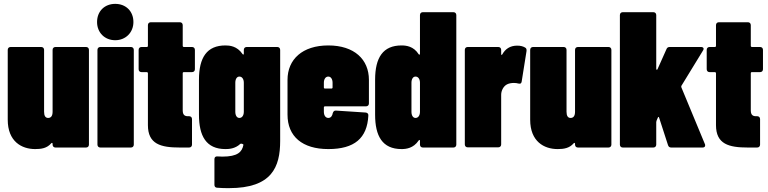

<svg xmlns="http://www.w3.org/2000/svg" viewBox="-20 -763 3973 993"><path d="M252 -505V-185C252 -164 244 -153 229 -153C215 -153 208 -164 208 -185V-505C208 -514 202 -520 193 -520H35C26 -520 20 -514 20 -505V-144C20 -31 92 8 162 8C193 8 223 4 245 -22C249 -26 252 -24 252 -19V-15C252 -6 258 0 267 0H425C434 0 440 -6 440 -15V-505C440 -514 434 -520 425 -520H267C258 -520 252 -514 252 -505Z M576 -555C630 -555 670 -595 670 -649C670 -705 631 -743 576 -743C521 -743 482 -705 482 -649C482 -595 521 -555 576 -555ZM499 0H657C666 0 672 -6 672 -15V-505C672 -514 666 -520 657 -520H499C490 -520 484 -514 484 -505V-15C484 -6 490 0 499 0Z M988 -405V-505C988 -514 982 -520 973 -520H931C927 -520 925 -523 925 -526V-633C925 -642 919 -648 910 -648H760C751 -648 745 -642 745 -633V-526C745 -522 743 -520 739 -520H712C703 -520 697 -514 697 -505V-405C697 -396 703 -390 712 -390H739C743 -390 745 -387 745 -384V-116C745 -17 812 0 910 0H958C967 0 973 -6 973 -15V-147C973 -156 967 -162 958 -162H956C938 -161 925 -166 925 -192V-384C925 -388 927 -390 931 -390H973C982 -390 988 -396 988 -405Z M1241 -505V-485C1241 -480 1237 -479 1234 -484C1206 -525 1167 -528 1146 -528C1050 -528 1009 -466 1009 -350V-170C1009 -60 1046 8 1146 8C1162 8 1196 7 1223 -19C1227 -22 1239 -18 1239 -14C1232 23 1209 47 1130 47C1122 47 1114 46 1105 46C1095 45 1089 50 1089 60V193C1089 202 1094 208 1104 208C1126 210 1146 210 1165 210C1386 210 1429 101 1429 -34V-505C1429 -514 1423 -520 1414 -520H1256C1247 -520 1241 -514 1241 -505ZM1218 -153C1205 -153 1197 -166 1197 -185V-335C1197 -354 1205 -367 1218 -367C1232 -367 1241 -354 1241 -335V-185C1241 -166 1232 -153 1218 -153Z M1888 -228V-350C1888 -456 1812 -528 1678 -528C1544 -528 1467 -456 1467 -350V-170C1467 -57 1544 8 1678 8C1813 8 1879 -48 1885 -165C1886 -175 1880 -180 1871 -181L1718 -191C1709 -192 1704 -187 1701 -178C1699 -165 1692 -153 1678 -153C1664 -153 1655 -166 1655 -185V-207C1655 -211 1657 -213 1661 -213H1873C1882 -213 1888 -219 1888 -228ZM1678 -367C1691 -367 1700 -354 1700 -335V-311C1700 -307 1698 -305 1694 -305H1661C1657 -305 1655 -307 1655 -311V-335C1655 -354 1664 -367 1678 -367Z M2152 -685V-485C2152 -480 2148 -478 2145 -483C2119 -524 2080 -528 2057 -528C1961 -528 1920 -466 1920 -350V-170C1920 -60 1957 8 2057 8C2080 8 2118 4 2145 -36C2148 -41 2152 -40 2152 -35V-15C2152 -6 2158 0 2167 0H2325C2334 0 2340 -6 2340 -15V-685C2340 -694 2334 -700 2325 -700H2167C2158 -700 2152 -694 2152 -685ZM2129 -153C2116 -153 2108 -166 2108 -185V-335C2108 -354 2116 -367 2129 -367C2143 -367 2152 -354 2152 -335V-185C2152 -166 2143 -153 2129 -153Z M2655 -527C2617 -527 2593 -509 2578 -482C2575 -477 2572 -478 2572 -484V-505C2572 -514 2566 -520 2557 -520H2399C2390 -520 2384 -514 2384 -505V-16C2384 -7 2390 -1 2399 -1H2557C2566 -1 2572 -7 2572 -16V-273C2572 -294 2584 -318 2603 -327C2613 -332 2626 -334 2638 -334C2646 -334 2654 -333 2661 -331C2671 -329 2676 -330 2678 -341L2703 -498C2704 -507 2703 -513 2696 -517C2686 -523 2673 -527 2655 -527Z M2954 -505V-185C2954 -164 2946 -153 2931 -153C2917 -153 2910 -164 2910 -185V-505C2910 -514 2904 -520 2895 -520H2737C2728 -520 2722 -514 2722 -505V-144C2722 -31 2794 8 2864 8C2895 8 2925 4 2947 -22C2951 -26 2954 -24 2954 -19V-15C2954 -6 2960 0 2969 0H3127C3136 0 3142 -6 3142 -15V-505C3142 -514 3136 -520 3127 -520H2969C2960 -520 2954 -514 2954 -505Z M3201 0H3359C3368 0 3374 -6 3374 -15V-132C3374 -134 3375 -138 3376 -140L3382 -154C3384 -160 3387 -160 3389 -154L3435 -12C3438 -3 3444 0 3452 0H3614C3622 0 3627 -4 3627 -11C3627 -13 3627 -15 3626 -17L3504 -311C3503 -314 3503 -317 3504 -319L3616 -502C3618 -505 3619 -508 3619 -511C3619 -516 3614 -520 3606 -520H3444C3436 -520 3430 -517 3427 -509L3381 -406C3379 -400 3374 -401 3374 -407V-685C3374 -694 3368 -700 3359 -700H3201C3192 -700 3186 -694 3186 -685V-15C3186 -6 3192 0 3201 0Z M3926 -405V-505C3926 -514 3920 -520 3911 -520H3869C3865 -520 3863 -523 3863 -526V-633C3863 -642 3857 -648 3848 -648H3698C3689 -648 3683 -642 3683 -633V-526C3683 -522 3681 -520 3677 -520H3650C3641 -520 3635 -514 3635 -505V-405C3635 -396 3641 -390 3650 -390H3677C3681 -390 3683 -387 3683 -384V-116C3683 -17 3750 0 3848 0H3896C3905 0 3911 -6 3911 -15V-147C3911 -156 3905 -162 3896 -162H3894C3876 -161 3863 -166 3863 -192V-384C3863 -388 3865 -390 3869 -390H3911C3920 -390 3926 -396 3926 -405Z"/></svg>

Font: Barlow Condensed Black
Style: Regular
Weight: 900
Width: 3
Designer: Jeremy Tribby
Foundry: Tribby Type
Version: Version 1.422;hotconv 1.0.109;makeotfexe 2.5.65596